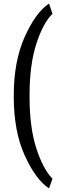

<svg xmlns="http://www.w3.org/2000/svg" viewBox="-20 -816 326 1063"><path d="M56.2 -288.1Q56.2 -476.1 116.7 -611.6Q177.2 -747.1 251.5 -796.4L270.5 -739.7Q218.3 -688.5 180.9 -572.5Q143.6 -456.5 143.6 -289.1V-279.3Q143.6 -111.8 180.7 3.9Q217.8 119.6 270.5 173.3L251.5 227.1Q176.8 177.7 116.5 43.9Q56.2 -89.8 56.2 -280.3Z"/></svg>

Font: Franco
Style: Regular
Weight: 400
Designer: Google
Version: Version 1.200311; 2013